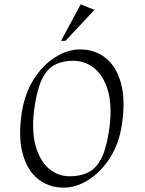

<svg xmlns="http://www.w3.org/2000/svg" viewBox="-20 -848 661 878"><path d="M271 10Q204 10 154.5 -29Q105 -68 84 -144Q63 -220 79 -330Q93 -421 135 -486.5Q177 -552 233.5 -587Q290 -622 346 -622Q414 -622 463 -583Q512 -544 533 -468Q554 -392 538 -282Q525 -191 482.5 -125.5Q440 -60 384 -25Q328 10 271 10ZM297 -42Q353 -42 389.5 -63Q426 -84 448 -133.5Q470 -183 481 -268Q493 -370 472.5 -437Q452 -504 410 -537Q368 -570 315 -570Q262 -570 226 -549Q190 -528 168.5 -478.5Q147 -429 136 -344Q124 -242 144.5 -175Q165 -108 206 -75Q247 -42 297 -42ZM259 -661 349 -828 412 -803 279 -661Z"/></svg>

Font: Ancizar Serif Light
Style: Italic
Weight: 300
Italic angle: -4°
Designer: Cesar Puertas, Viviana Monsalve, Julian Moncada, Julian Prieto, Jose Castro, Felipe Aragon, Mariel Hernandez, Sara Alarc
Version: Version 8.100